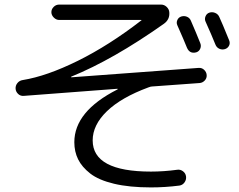

<svg xmlns="http://www.w3.org/2000/svg" viewBox="-20 -770 1040 837"><path d="M79 -421Q184 -438 319.5 -505Q455 -572 596 -681Q597 -681 597 -682Q597 -683 595 -683H238Q225 -683 214.5 -693.5Q204 -704 204 -717Q204 -730 214 -740Q224 -750 238 -750H682Q696 -750 706.5 -740Q717 -730 718 -717Q721 -685 694 -666Q473 -510 291 -436Q290 -436 290 -434Q290 -433 291 -433L846 -474Q860 -475 870 -465.5Q880 -456 881 -443Q882 -429 872.5 -419Q863 -409 850 -408L643 -393Q637 -393 627 -389Q508 -345 446 -285Q384 -225 384 -158Q384 -22 638 -22Q694 -22 753 -30Q766 -32 777.5 -23.5Q789 -15 791 -1Q793 13 784.5 25Q776 37 762 39Q700 47 638 47Q544 47 477 31Q410 15 373.5 -13.5Q337 -42 320.5 -75.5Q304 -109 304 -150Q304 -285 492 -380Q493 -380 493 -382Q493 -383 492 -383L83 -352Q69 -351 59 -360.5Q49 -370 48 -383Q47 -397 56 -408Q65 -419 79 -421ZM836 -542Q807 -534 795 -562Q784 -590 753 -660Q748 -671 753 -682.5Q758 -694 770 -698Q783 -702 795 -697Q807 -692 812 -680Q836 -625 853 -582Q858 -570 853 -558Q848 -546 836 -542ZM893 -715Q906 -719 918.5 -713.5Q931 -708 936 -696Q947 -673 979 -594Q984 -582 978.5 -571Q973 -560 961 -556Q948 -552 936 -557.5Q924 -563 919 -576Q903 -616 876 -676Q871 -687 876 -699Q881 -711 893 -715Z"/></svg>

Font: Rounded Mplus 1c
Style: Regular
Weight: 400
Version: Version 1.059.20150529